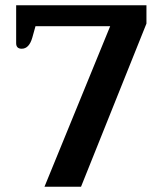

<svg xmlns="http://www.w3.org/2000/svg" viewBox="-20 -705 614 725"><path d="M396 -606H114L102 -563Q90 -521 62 -521Q41 -521 41 -542V-685H533V-616L286 0H148Z"/></svg>

Font: Maitree SemiBold
Style: Regular
Weight: 600
Designer: CadsonDemak Team
Foundry: CadsonDemak
Version: Version 1.001